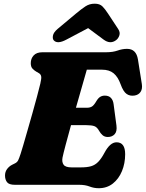

<svg xmlns="http://www.w3.org/2000/svg" viewBox="-20 -976 770 1014"><path d="M399 0H59Q27.5 0 17 -14Q6.5 -28 6.5 -49Q6.5 -68.5 17.2 -83Q28 -97.5 43.5 -105.5L59.5 -113.5Q70.5 -119 75.8 -129.2Q81 -139.5 89 -164Q93 -175.5 102.5 -208.2Q112 -241 124.8 -285.5Q137.5 -330 151 -377.2Q164.5 -424.5 175.5 -466.2Q186.5 -508 193 -534.5Q200 -563.5 197.2 -574Q194.5 -584.5 185.5 -589.5L171 -598Q161.5 -603.5 152 -613.2Q142.5 -623 142.5 -642Q142.5 -667 158 -683.5Q173.5 -700 204 -700H539.5Q576 -700 601 -709Q626 -718 651 -718Q699.5 -718 708.5 -662L729 -532.5Q733 -506.5 722.5 -490.8Q712 -475 691 -471.5Q666.5 -467.5 648.8 -479.8Q631 -492 617 -531Q603 -570 580 -589Q557 -608 518.5 -608H438.5Q431 -581 415 -525.8Q399 -470.5 381 -407H440Q454.5 -407 465.2 -413.2Q476 -419.5 489 -442Q498.5 -458 509.2 -464.5Q520 -471 533.5 -471Q554.5 -471 566 -458.8Q577.5 -446.5 580 -425.5L595 -313Q599 -282 585.5 -267.2Q572 -252.5 549.5 -252.5Q532.5 -252.5 521.8 -262Q511 -271.5 504 -284Q493 -304.5 478.2 -309.8Q463.5 -315 436 -315H355Q339 -257.5 326.5 -210.2Q314 -163 310 -143Q306 -120 316 -106Q326 -92 358 -92H407Q440 -92 461.2 -98.2Q482.5 -104.5 499 -121.5Q515.5 -138.5 532.5 -170.5Q561.5 -224.5 595.5 -224.5Q641 -224.5 641 -161.5Q641 -113 624 -72Q607 -31 575.8 -6.5Q544.5 18 501.5 18Q476 18 453 9Q430 0 399 0ZM331 -767Q282.5 -741 263.5 -763.5Q256.5 -772 259.8 -788.5Q263 -805 284 -823L382 -905Q409.5 -928 431 -942.2Q452.5 -956.5 480 -956.5Q507 -956.5 521 -942.2Q535 -928 550 -905L604 -823Q616 -805 610.2 -788.5Q604.5 -772 592.5 -763.5Q562 -741 527 -767L445.5 -827.5Z"/></svg>

Font: Fraunces 9pt S100 Black
Style: Italic
Weight: 900
Italic angle: -16°
Version: Version 1.000; ttfautohint (v1.8.3)